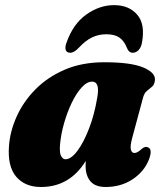

<svg xmlns="http://www.w3.org/2000/svg" viewBox="-20 -716 634 748"><path d="M495 -178.5Q486.5 -147 489.8 -133.5Q493 -120 504 -120Q515.5 -120 533.5 -137Q545.5 -146.5 555 -142.5Q576.5 -136.5 559.5 -92.5Q540 -45.5 495 -16.5Q450 12.5 391.5 12.5Q351 12.5 332.2 -9.8Q313.5 -32 313.5 -70Q313.5 -79 314 -89Q251.5 12.5 139.5 12.5Q77.5 12.5 43.2 -27.5Q9 -67.5 15 -147Q19 -204.5 45 -262.2Q71 -320 118 -367.8Q165 -415.5 232.2 -444.5Q299.5 -473.5 386.5 -473.5Q490 -473.5 538.5 -453Q587 -432.5 583.5 -403Q581.5 -386 572.2 -378.2Q563 -370.5 552.8 -362.2Q542.5 -354 537.5 -336.5ZM214 -154Q211 -121 218 -108.2Q225 -95.5 235 -95.5Q257 -95.5 281.5 -128.2Q306 -161 327 -215.5Q348 -270 359 -336.5Q370 -398 339 -398Q318.5 -398 297.8 -375Q277 -352 259.2 -315Q241.5 -278 229.5 -235.5Q217.5 -193 214 -154ZM394 -582.5Q364 -582.5 338.5 -570.2Q313 -558 287.5 -530.5Q269 -510.5 253.5 -510.5Q240 -510.5 236.2 -521.2Q232.5 -532 239 -549.5Q264.5 -622.5 316 -659.2Q367.5 -696 424.5 -696Q482 -696 514.2 -659.2Q546.5 -622.5 533 -549.5Q530 -532 520.2 -521.2Q510.5 -510.5 497 -510.5Q481.5 -510.5 474 -530.5Q463.5 -557 445 -569.8Q426.5 -582.5 394 -582.5Z"/></svg>

Font: Fraunces 72pt S050 Black
Style: Italic
Weight: 900
Italic angle: -16°
Version: Version 1.000; ttfautohint (v1.8.3)